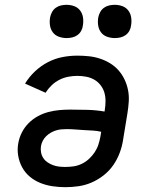

<svg xmlns="http://www.w3.org/2000/svg" viewBox="-20 -769 640 797"><path d="M251 8Q224 8 197.5 4Q171 0 147.5 -9.5Q124 -19 104.5 -35Q85 -51 72.5 -73.5Q60 -96 55.5 -122.5Q51 -149 56 -175Q60 -198 71 -219.5Q82 -241 99 -258Q116 -275 137 -286.5Q158 -298 181 -304Q204 -310 226.5 -312Q249 -314 272 -314Q308 -314 343.5 -313Q379 -312 414 -306L415 -313Q418 -331 418 -350Q418 -369 413 -385.5Q408 -402 397 -416Q386 -430 371 -438.5Q356 -447 338 -450.5Q320 -454 301 -454Q283 -454 264 -450.5Q245 -447 227 -438Q209 -429 194.5 -415Q180 -401 169 -384L84 -422Q101 -450 125.5 -473Q150 -496 179 -511Q208 -526 239 -532Q270 -538 301 -538Q325 -538 349 -535.5Q373 -533 395.5 -525.5Q418 -518 437.5 -506Q457 -494 472 -477Q487 -460 497 -439Q507 -418 511.5 -395Q516 -372 514.5 -347.5Q513 -323 509 -299L491 -189Q487 -162 477 -135Q467 -108 450.5 -84Q434 -60 410.5 -41.5Q387 -23 360.5 -11.5Q334 0 306 4Q278 8 251 8ZM251 -76Q268 -76 285.5 -78.5Q303 -81 319.5 -89Q336 -97 349.5 -109.5Q363 -122 373 -137Q383 -152 388.5 -169Q394 -186 397 -203L400 -222Q383 -226 365 -227Q347 -228 329 -229Q311 -230 293 -231.5Q275 -233 257 -233Q246 -233 234.5 -232Q223 -231 212 -227.5Q201 -224 190.5 -218Q180 -212 171.5 -203.5Q163 -195 157.5 -184.5Q152 -174 150 -162Q148 -149 150.5 -136Q153 -123 160 -112.5Q167 -102 177.5 -95Q188 -88 200 -83.5Q212 -79 225 -77.5Q238 -76 251 -76ZM456 -611Q440 -611 424.5 -616.5Q409 -622 399.5 -634.5Q390 -647 387.5 -663.5Q385 -680 388 -697Q390 -708 396 -719Q402 -730 412 -737Q422 -744 433.5 -746.5Q445 -749 456 -749Q473 -749 488 -743.5Q503 -738 512.5 -725.5Q522 -713 524.5 -696.5Q527 -680 524 -663Q523 -652 517 -641Q511 -630 501 -623Q491 -616 479.5 -613.5Q468 -611 456 -611ZM256 -611Q240 -611 224.5 -616.5Q209 -622 199.5 -634.5Q190 -647 187.5 -663.5Q185 -680 188 -697Q190 -708 196 -719Q202 -730 212 -737Q222 -744 233.5 -746.5Q245 -749 256 -749Q273 -749 288 -743.5Q303 -738 312.5 -725.5Q322 -713 324.5 -696.5Q327 -680 324 -663Q323 -652 317 -641Q311 -630 301 -623Q291 -616 279.5 -613.5Q268 -611 256 -611Z"/></svg>

Font: Iosevka Curly Slab MdEx
Style: Italic
Weight: 500
Width: 7
Italic angle: -9°
Monospace: yes
Designer: Belleve Invis
Foundry: Belleve Invis
Version: Version 11.0.0; ttfautohint (v1.8.3)